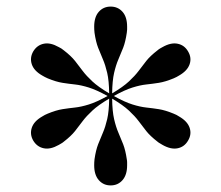

<svg xmlns="http://www.w3.org/2000/svg" viewBox="-20 -780 672 583"><path d="M366 -278Q366 -249 352 -233Q338 -217 316 -217Q294 -217 280 -233Q266 -249 266 -278Q266 -282.5 266.2 -287Q266.5 -291.5 267 -296.5Q271 -324 278 -342Q285 -360 292.5 -377.2Q300 -394.5 305.5 -418.2Q311 -442 311.5 -480.5Q278.5 -461 260.5 -444.2Q242.5 -427.5 231.2 -412.5Q220 -397.5 208 -382.2Q196 -367 174 -350Q170 -346.5 166.2 -344.5Q162.5 -342.5 158.5 -340Q133 -325.5 112.8 -329.8Q92.5 -334 81 -353Q70 -372 76.5 -392Q83 -412 108.5 -426.5Q112.5 -429 116.2 -431Q120 -433 125 -435Q150.5 -445.5 169.8 -448.5Q189 -451.5 207.8 -453.5Q226.5 -455.5 249.8 -462.8Q273 -470 306.5 -488.5Q273 -507 249.8 -514.2Q226.5 -521.5 207.8 -523.5Q189 -525.5 169.8 -528.5Q150.5 -531.5 125 -542Q120 -544 116.2 -546.2Q112.5 -548.5 108.5 -550.5Q83 -565 76.5 -585Q70 -605 81 -624Q92.5 -643 112.8 -647.2Q133 -651.5 158.5 -637Q162.5 -635 166.2 -632.8Q170 -630.5 174 -627Q196 -610 208 -594.8Q220 -579.5 231.2 -564.5Q242.5 -549.5 260.5 -532.8Q278.5 -516 311.5 -496.5Q311 -535 305.5 -558.8Q300 -582.5 292.5 -599.8Q285 -617 278 -635Q271 -653 267 -680.5Q266.5 -686 266.2 -690.2Q266 -694.5 266 -699Q266 -728.5 280 -744.2Q294 -760 316 -760Q338 -760 352 -744.2Q366 -728.5 366 -699Q366 -694.5 366 -690.2Q366 -686 365 -680.5Q361 -653 354 -635Q347 -617 339.5 -599.8Q332 -582.5 326.5 -558.8Q321 -535 320.5 -496.5Q353.5 -516 371.5 -532.8Q389.5 -549.5 400.8 -564.5Q412 -579.5 424 -594.8Q436 -610 458 -627Q462 -630.5 466 -632.8Q470 -635 473.5 -637Q499 -651.5 519.5 -647.2Q540 -643 551 -624Q562.5 -605 555.8 -585Q549 -565 523.5 -550.5Q520 -548.5 516 -546.2Q512 -544 507 -542Q481.5 -531.5 462.2 -528.5Q443 -525.5 424.2 -523.5Q405.5 -521.5 382.2 -514.2Q359 -507 325.5 -488.5Q359 -470 382.2 -462.8Q405.5 -455.5 424.2 -453.5Q443 -451.5 462.2 -448.5Q481.5 -445.5 507 -435Q512 -433 516 -431Q520 -429 523.5 -426.5Q549 -412 555.8 -392Q562.5 -372 551 -353Q540 -334 519.5 -329.8Q499 -325.5 473.5 -340Q470 -342.5 466 -344.5Q462 -346.5 458 -350Q436 -367 424 -382.2Q412 -397.5 400.8 -412.5Q389.5 -427.5 371.5 -444.2Q353.5 -461 320.5 -480.5Q321 -442 326.5 -418.2Q332 -394.5 339.5 -377.2Q347 -360 354 -342Q361 -324 365 -296.5Q366 -291.5 366 -287Q366 -282.5 366 -278Z"/></svg>

Font: Bodoni* 24pt
Style: Regular
Weight: 400
Version: Version 2.3